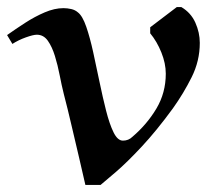

<svg xmlns="http://www.w3.org/2000/svg" viewBox="-27 -510 599 542"><path d="M8 -386 -7 -411Q17 -428 44 -445.5Q71 -463 99 -475Q127 -487 152 -487Q163 -487 174 -484.5Q185 -482 193 -475Q206 -465 216.5 -434.5Q227 -404 236 -363Q245 -322 254 -278.5Q263 -235 272.5 -197.5Q282 -160 293.5 -136.5Q305 -113 320 -113Q336 -113 347 -124Q388 -159 414.5 -203.5Q441 -248 441 -302Q441 -331 428.5 -362Q416 -393 397 -416V-433L472 -490H485Q512 -474 524.5 -446Q537 -418 537 -389Q537 -338 514 -292Q491 -246 461 -204Q415 -141 373 -96Q331 -51 300 -24.5Q269 2 257 12H214Q207 -20 196.5 -64Q186 -108 175 -155.5Q164 -203 153 -245Q147 -269 141.5 -297.5Q136 -326 128 -352Q120 -378 108 -395Q96 -412 77 -412Q67 -412 46 -404.5Q25 -397 8 -386Z"/></svg>

Font: Aref Ruqaa Ink
Style: Bold
Weight: 700
Designer: Abdullah Aref
Version: Version 1.005